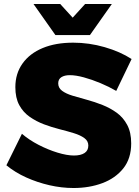

<svg xmlns="http://www.w3.org/2000/svg" viewBox="-20 -931 695 963"><path d="M563 -475Q527 -496 484 -514Q441 -532 400.5 -543Q360 -554 330 -554Q304 -554 288 -544Q272 -534 272 -513Q272 -490 291.5 -475.5Q311 -461 344 -451Q377 -441 416 -430.5Q455 -420 494 -404.5Q533 -389 565.5 -365.5Q598 -342 618 -304.5Q638 -267 638 -212Q638 -136 598.5 -86.5Q559 -37 493.5 -12.5Q428 12 349 12Q289 12 228 -2Q167 -16 111.5 -41Q56 -66 12 -102L90 -260Q126 -229 173.5 -204.5Q221 -180 268.5 -165.5Q316 -151 351 -151Q385 -151 404 -163.5Q423 -176 423 -201Q423 -224 403 -238.5Q383 -253 350.5 -263Q318 -273 278.5 -283Q239 -293 200.5 -307.5Q162 -322 129 -345Q96 -368 76.5 -404Q57 -440 57 -494Q57 -562 93 -612.5Q129 -663 194 -690Q259 -717 347 -717Q427 -717 505 -694.5Q583 -672 640 -635ZM431 -755H258L148 -911H282L395 -787H294L407 -911H541Z"/></svg>

Font: Alexandria ExtraBold
Style: Regular
Weight: 800
Designer: Mohamed Gaber
Foundry: Kief Type Foundry
Version: Version 5.100